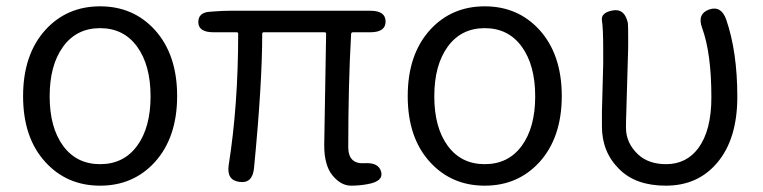

<svg xmlns="http://www.w3.org/2000/svg" viewBox="-20 -574 2413 607"><path d="M124 -61Q53 -138 53 -270Q53 -402 124 -480Q192 -554 296.5 -554Q401 -554 469 -480Q540 -402 540 -270.5Q540 -139 469 -61Q401 13 296.5 13Q192 13 124 -61ZM179.5 -113Q222 -55 296.5 -55Q371 -55 413.5 -113Q456 -171 456 -269.5Q456 -368 413.5 -426.5Q371 -485 296.5 -485Q222 -485 179.5 -426.5Q137 -368 137 -269.5Q137 -171 179.5 -113Z M1143 8Q1117 13 1090 13Q1058 13 1031.5 -19Q1005 -51 1005 -115L1011 -467Q1011 -472 1006 -472H814Q809 -472 809 -467Q809 -309 783 -42Q778 7 737 1Q696 -4 703 -52Q733 -242 733 -467Q733 -472 728 -472H655Q608 -472 607 -503Q606 -535 645 -537L659 -538Q684 -540 709 -540H1151Q1199 -540 1199 -506Q1199 -472 1151 -472H1096Q1090 -472 1090 -466Q1081 -309 1081 -109Q1081 -55 1132 -58Q1177 -61 1185 -31Q1193 -1 1143 8Z M1340 -61Q1269 -138 1269 -270Q1269 -402 1340 -480Q1408 -554 1512.5 -554Q1617 -554 1685 -480Q1756 -402 1756 -270.5Q1756 -139 1685 -61Q1617 13 1512.5 13Q1408 13 1340 -61ZM1395.5 -113Q1438 -55 1512.5 -55Q1587 -55 1629.5 -113Q1672 -171 1672 -269.5Q1672 -368 1629.5 -426.5Q1587 -485 1512.5 -485Q1438 -485 1395.5 -426.5Q1353 -368 1353 -269.5Q1353 -171 1395.5 -113Z M2085 13Q1990 13 1938 -39Q1883 -93 1883 -174Q1883 -198 1883 -222L1887 -371Q1887 -395 1887 -419Q1887 -484 1883 -509Q1879 -534 1917 -541Q1955 -548 1965 -501Q1966 -497 1966 -439Q1966 -415 1965 -391L1960 -218Q1959 -194 1959 -170Q1959 -122 1997 -86Q2030 -55 2086 -55Q2150 -55 2188 -106Q2229 -162 2229 -266Q2229 -405 2200 -485Q2183 -530 2222 -544Q2260 -557 2276 -512Q2311 -410 2311 -268Q2311 -134 2247 -59Q2186 13 2085 13Z"/></svg>

Font: Resource Han Rounded KR Normal
Style: Regular
Weight: 350
Designer: Cyano Hao (round all glyphs); Ryoko NISHIZUKA 西塚涼子 (kana, bopomofo & ideographs); Paul D. Hunt (Latin, Greek & Cyrillic)
Foundry: Cyano Hao
Version: 0.990